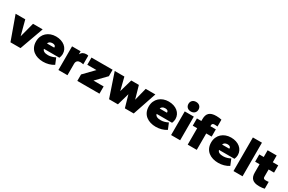

<svg xmlns="http://www.w3.org/2000/svg" viewBox="145 -2003 4965 3305"><g transform="rotate(30 2627.0 -350.0)"><path d="M371 0 540 -470H348L271 -177L194 -470H2L171 0Z M822 10C898 10 972 -10 1032 -49L983 -169C942 -148 893 -131 842 -131C775 -131 735 -150 726 -191H1033C1044 -214 1052 -247 1052 -274C1052 -397 948 -480 803 -480C657 -480 544 -385 544 -235C544 -66 674 10 822 10ZM807 -349C850 -349 870 -330 870 -307C870 -304 869 -301 868 -297H726C733 -325 760 -349 807 -349Z M1304 0V-227C1304 -283 1339 -306 1384 -306C1405 -306 1426 -302 1446 -298V-470C1438 -474 1426 -476 1409 -476C1362 -476 1322 -461 1294 -410V-470H1124V0Z M1940 0V-144H1738L1930 -342V-470H1510V-326H1692L1500 -128V0Z M2621 0 2780 -470H2588L2524 -217L2452 -470H2300L2228 -217L2164 -470H1972L2131 0H2307L2376 -241L2445 0Z M3062 10C3138 10 3212 -10 3272 -49L3223 -169C3182 -148 3133 -131 3082 -131C3015 -131 2975 -150 2966 -191H3273C3284 -214 3292 -247 3292 -274C3292 -397 3188 -480 3043 -480C2897 -480 2784 -385 2784 -235C2784 -66 2914 10 3062 10ZM3047 -349C3090 -349 3110 -330 3110 -307C3110 -304 3109 -301 3108 -297H2966C2973 -325 3000 -349 3047 -349Z M3544 0V-470H3364V0ZM3454 -520C3515 -520 3554 -559 3554 -615C3554 -671 3515 -710 3454 -710C3393 -710 3354 -671 3354 -615C3354 -559 3393 -520 3454 -520Z M3874 0V-326H3982V-470H3874V-489C3874 -513 3886 -530 3921 -530C3938 -530 3966 -529 3982 -526V-662C3955 -669 3916 -674 3877 -674C3746 -674 3694 -619 3694 -507V-470H3606V-326H3694V0Z M4302 10C4378 10 4452 -10 4512 -49L4463 -169C4422 -148 4373 -131 4322 -131C4255 -131 4215 -150 4206 -191H4513C4524 -214 4532 -247 4532 -274C4532 -397 4428 -480 4283 -480C4137 -480 4024 -385 4024 -235C4024 -66 4154 10 4302 10ZM4287 -349C4330 -349 4350 -330 4350 -307C4350 -304 4349 -301 4348 -297H4206C4213 -325 4240 -349 4287 -349Z M4784 0V-668H4604V0Z M5117 6C5156 6 5195 1 5222 -6V-142C5206 -139 5178 -138 5161 -138C5126 -138 5114 -155 5114 -179V-326H5222V-470H5114V-604H4934V-470H4846V-326H4934V-161C4934 -49 4986 6 5117 6Z"/></g></svg>

Font: Gantari Black
Style: Regular
Weight: 900
Designer: Anugrah Pasau
Foundry: Lafontype
Version: Version 1.000